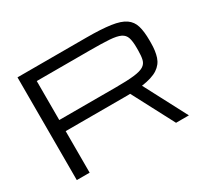

<svg xmlns="http://www.w3.org/2000/svg" viewBox="-147 -982 1312 1214"><g transform="rotate(-30 509.5 -375.0)"><path d="M95.7 -750H597.7Q707.5 -750 774.7 -740.2Q841.8 -730.5 876.5 -706.5Q911.1 -682.6 923.3 -641.1Q935.5 -599.6 935.5 -536.1V-516.6Q935.5 -458 921.6 -415.8Q907.7 -373.5 868.2 -347.4Q828.6 -321.3 751 -310.5L914.1 0H820.3L660.6 -303.7Q650.9 -303.2 640.4 -303.2Q629.9 -303.2 618.7 -303.2H189.5V0H95.7ZM189.5 -384.3H604Q687.5 -384.3 735.6 -389.9Q783.7 -395.5 806.4 -409.7Q829.1 -423.8 835.4 -449.7Q841.8 -475.6 841.8 -516.6V-536.1Q841.8 -582.5 833 -609.4Q824.2 -636.2 797.9 -648.9Q771.5 -661.6 719.2 -665.3Q667 -668.9 579.6 -668.9H189.5Z"/></g></svg>

Font: Michroma
Style: Regular
Weight: 400
Designer: Vernon Adams
Foundry: Vernon Adams
Version: Version 1.100; ttfautohint (v1.8.4.7-5d5b);gftools[0.9.29]